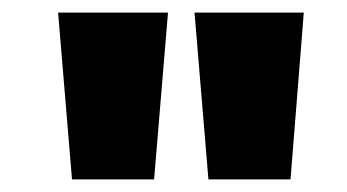

<svg xmlns="http://www.w3.org/2000/svg" viewBox="-20 -736 549 304"><path d="M288 -716 310 -452H440L461 -716ZM72 -716 94 -452H224L246 -716Z"/></svg>

Font: Unageo
Style: ExtraBold
Weight: 800
Designer: Richard Sepsi
Foundry: Richard Sepsi
Version: Version 2.000